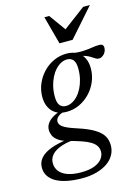

<svg xmlns="http://www.w3.org/2000/svg" viewBox="-191 -750 792 1088"><g transform="rotate(-15 205.0 -205.5)"><path d="M420.5 -368.5Q410.5 -368.5 402.8 -372.8Q395 -377 386.2 -383.2Q377.5 -389.5 365.2 -395.8Q353 -402 334.8 -406.8Q316.5 -411.5 289.5 -412L278.5 -437Q317.5 -431.5 346.5 -433.2Q375.5 -435 398 -438.8Q420.5 -442.5 440.5 -442.5Q453 -442.5 459 -437Q465 -431.5 465 -420Q465 -409 461 -399.8Q457 -390.5 450.5 -383.5Q444 -376.5 436.2 -372.5Q428.5 -368.5 420.5 -368.5ZM170.5 -157Q188.5 -157 206 -166Q223.5 -175 239 -191.5Q254.5 -208 266.2 -231.2Q278 -254.5 284.8 -282.5Q291.5 -310.5 291.5 -343Q291.5 -378.5 278.8 -394.5Q266 -410.5 242.5 -410.5Q224.5 -410.5 207 -401.5Q189.5 -392.5 174 -375.8Q158.5 -359 146.8 -336Q135 -313 128.2 -284.8Q121.5 -256.5 121.5 -224.5Q121.5 -189 134.2 -173Q147 -157 170.5 -157ZM248.5 -443Q285 -443 310 -428.2Q335 -413.5 347.8 -387.5Q360.5 -361.5 360.5 -327Q360.5 -286.5 345 -249.8Q329.5 -213 302.2 -184.8Q275 -156.5 239.8 -140.2Q204.5 -124 164.5 -124Q128 -124 103.2 -138.8Q78.5 -153.5 65.5 -179.8Q52.5 -206 52.5 -240.5Q52.5 -281 68 -317.5Q83.5 -354 110.8 -382.5Q138 -411 173.2 -427Q208.5 -443 248.5 -443ZM154 262.5Q105 262.5 66.5 254.8Q28 247 1.2 232Q-25.5 217 -39.5 195.2Q-53.5 173.5 -53.5 145.5Q-53.5 113.5 -33 90Q-12.5 66.5 28.2 51Q69 35.5 131 27.5L170.5 24L179 39.5Q140.5 40.5 109.8 48Q79 55.5 57.2 68Q35.5 80.5 24.2 98Q13 115.5 13 136.5Q13 164.5 29.2 185.2Q45.5 206 77.2 217.2Q109 228.5 156 228.5Q203 228.5 233.5 216.8Q264 205 279 185.5Q294 166 294 144.5Q294 124 284 109Q274 94 254 82Q234 70 203.2 59.5Q172.5 49 131.5 38Q93.5 28 73.8 13.2Q54 -1.5 47 -18Q40 -34.5 40 -50.5Q40 -72 52.5 -89.5Q65 -107 88.8 -120.5Q112.5 -134 145 -143L166 -132Q132.5 -127 116 -113.8Q99.5 -100.5 99.5 -84.5Q99.5 -76.5 103.2 -68.8Q107 -61 117.5 -53Q128 -45 147.5 -36.5Q167 -28 198.5 -18Q260 2 294.5 23.2Q329 44.5 343 68.5Q357 92.5 357 123.5Q357 153.5 343 179Q329 204.5 302.5 223Q276 241.5 238.5 252Q201 262.5 154 262.5ZM448 -674.5 302.5 -509.5H225.5L181 -674.5H209L283.5 -571H270.5L408.5 -674.5Z"/></g></svg>

Font: Newsreader 17pt
Style: Italic
Weight: 400
Italic angle: -17°
Version: Version 1.003